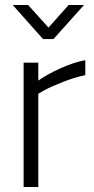

<svg xmlns="http://www.w3.org/2000/svg" viewBox="-20 -752 379 772"><path d="M75 0V-500H134V-428Q171 -454 224.5 -478Q278 -502 323 -510V-450Q280 -441 233 -422.5Q186 -404 160 -390L134 -375V0ZM153 -595 31 -732H93L175 -641L256 -732H318L195 -595Z"/></svg>

Font: Titillium Web[RUS by Daymarius]
Style: Regular
Weight: 300
Designer: Cyrillization by Daymarius
Foundry: Cyrillization by Daymarius
Version: Version 1.002 September 12, 2018